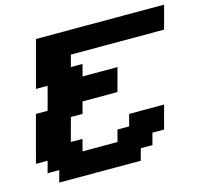

<svg xmlns="http://www.w3.org/2000/svg" viewBox="-107 -747 1069 995"><g transform="rotate(-15 427.5 -250.0)"><path d="M91.3 125H528.8L545.9 62.5H608.4L625 0H687.5Q692.9 -21 704.1 -62.5Q715.3 -104 721.2 -125H533.7L516.6 -62.5H454.1L437.5 0H250L266.6 -62.5H204.1Q209.5 -83 220.7 -124.8Q231.9 -166.5 237.8 -187.5H300.3L316.9 -250H504.4Q509.8 -270.5 521 -312.3Q532.2 -354 538.1 -375H350.6L367.2 -437.5H304.7L321.3 -500H821.3Q827.1 -520.5 838.4 -562.3Q849.6 -604 855 -625H167.5Q156.2 -583.5 134 -500Q111.8 -416.5 100.6 -375H163.1Q157.7 -354 146.5 -312.3Q135.3 -270.5 129.4 -250H66.9Q55.7 -208 33.4 -125Q11.2 -42 0 0H62.5L45.9 62.5H108.4Z"/></g></svg>

Font: Faithful 32x
Style: SemiboldOblique
Weight: 400
Foundry: Faithful Resource Pack
Version: Version 1.0; January 27, 2023